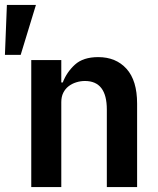

<svg xmlns="http://www.w3.org/2000/svg" viewBox="-20 -760 640 780"><path d="M107 -516H229V-425H235Q251 -467 284.5 -497.5Q318 -528 379 -528Q451 -528 494 -480.5Q537 -433 537 -339V0H414V-315Q414 -431 325 -431Q307 -431 289.5 -425.5Q272 -420 258.5 -409.5Q245 -399 237 -383Q229 -367 229 -345V0H107ZM8 -740H126L64 -537H0Z"/></svg>

Font: IBM Plex Mono SemiBold
Style: Regular
Weight: 600
Monospace: yes
Designer: Mike Abbink, Paul van der Laan, Pieter van Rosmalen
Foundry: Bold Monday
Version: Version 2.3